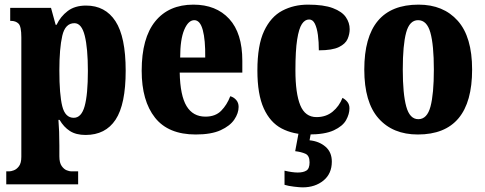

<svg xmlns="http://www.w3.org/2000/svg" viewBox="-20 -570 2090 828"><path d="M7 225V169H20Q27 169 39.5 164.5Q52 160 62 146.5Q72 133 72 106V-409Q72 -456 60 -468Q48 -480 27 -480H24V-536H200L220 -463H224Q241 -499 272 -522.5Q303 -546 351 -546Q434 -546 478 -478.5Q522 -411 522 -265Q522 -120 478.5 -54Q435 12 349 12Q308 12 281.5 -5Q255 -22 237 -53H232Q234 -29 235 -1.5Q236 26 236 58V104Q236 132 246 146Q256 160 268 164.5Q280 169 287 169H317V225ZM298 -62Q331 -62 345 -112Q359 -162 359 -264Q359 -362 345.5 -416Q332 -470 301 -470Q261 -470 248.5 -415.5Q236 -361 236 -266Q236 -162 248.5 -112Q261 -62 298 -62Z M824 10Q706 10 648.5 -62.5Q591 -135 591 -265Q591 -406 649.5 -478Q708 -550 814 -550Q912 -550 968.5 -488.5Q1025 -427 1025 -308V-257H755Q757 -158 784.5 -112.5Q812 -67 866 -67Q909 -67 934 -92.5Q959 -118 973 -155Q988 -151 998.5 -139Q1009 -127 1009 -109Q1009 -82 990.5 -54.5Q972 -27 931.5 -8.5Q891 10 824 10ZM865 -322Q866 -398 854.5 -440.5Q843 -483 818 -483Q792 -483 774.5 -441.5Q757 -400 757 -322Z M1310 10Q1244 10 1194.5 -16Q1145 -42 1117.5 -102.5Q1090 -163 1090 -266Q1090 -375 1119 -436.5Q1148 -498 1197.5 -524Q1247 -550 1308 -550Q1376 -550 1415.5 -535Q1455 -520 1471.5 -496Q1488 -472 1488 -444Q1488 -423 1479 -402Q1470 -381 1441.5 -367Q1413 -353 1355 -353Q1355 -389 1351 -419Q1347 -449 1338 -467.5Q1329 -486 1313 -486Q1295 -486 1282 -466.5Q1269 -447 1261.5 -399.5Q1254 -352 1254 -267Q1254 -167 1275 -116Q1296 -65 1345 -65Q1386 -65 1414.5 -88.5Q1443 -112 1457 -148Q1470 -141 1478.5 -130Q1487 -119 1487 -103Q1487 -78 1472.5 -52Q1458 -26 1419.5 -8Q1381 10 1310 10ZM1285 238Q1273 238 1248 235Q1223 232 1207 227V166Q1241 174 1264 174Q1288 174 1301.5 165.5Q1315 157 1315 130Q1315 101 1297 93Q1279 85 1253 82L1270 -9H1323L1315 35Q1356 39 1383.5 62.5Q1411 86 1411 127Q1411 179 1375 208.5Q1339 238 1285 238Z M1782 10Q1674 10 1612.5 -59.5Q1551 -129 1551 -270Q1551 -550 1785 -550Q1892 -550 1954 -480.5Q2016 -411 2016 -270Q2016 10 1782 10ZM1784 -56Q1822 -56 1836.5 -110.5Q1851 -165 1851 -270Q1851 -376 1836 -429.5Q1821 -483 1783 -483Q1746 -483 1731.5 -429.5Q1717 -376 1717 -270Q1717 -165 1732 -110.5Q1747 -56 1784 -56Z"/></svg>

Font: Noto Serif Lao ExtraCondensed Black
Style: Regular
Weight: 900
Width: 2
Designer: Monotype Design Team
Foundry: Monotype Imaging Inc.
Version: Version 2.003; ttfautohint (v1.8.4.7-5d5b)